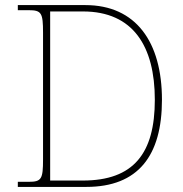

<svg xmlns="http://www.w3.org/2000/svg" viewBox="-20 -734 717 754"><path d="M50 0H319C523 0 616 -123 616 -342C616 -569 514 -714 315 -714H50V-694H93C143 -694 149 -683 149 -606V-108C149 -31 143 -20 93 -20H50ZM305 -25H177V-689H306C503 -689 588 -552 588 -342C588 -132 505 -25 305 -25Z"/></svg>

Font: Noto Serif Georgian Thin
Style: Regular
Weight: 100
Designer: Monotype Design Team, Akaki Razmadze
Foundry: Google LLC
Version: Version 2.003